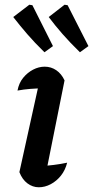

<svg xmlns="http://www.w3.org/2000/svg" viewBox="-20 -784 394 812"><path d="M170 -30 147 -81Q179 -83 207.5 -86.5Q236 -90 264 -96Q256 -64 237.5 -41Q219 -18 194.5 -5Q170 8 144 8Q118 8 96 -8.5Q74 -25 62 -56L152 -464L168 -411Q134 -410 107.5 -408Q81 -406 54 -401Q60 -433 78 -455Q96 -477 120 -489.5Q144 -502 169 -502Q196 -502 218 -487Q240 -472 253 -444ZM168 -563Q126 -604 95 -640Q64 -676 36 -712L104 -764L117 -762L204 -589ZM318 -563Q276 -604 244.5 -640Q213 -676 186 -712L253 -764L266 -762L354 -589Z"/></svg>

Font: Piazzolla Thin
Style: Bold Italic
Weight: 700
Italic angle: -11.3°
Version: Version 2.005